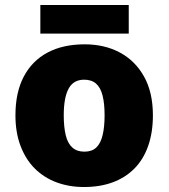

<svg xmlns="http://www.w3.org/2000/svg" viewBox="-20 -741 677 771"><path d="M594 -278Q594 -209 575 -155Q556 -101 520 -64.5Q484 -28 433 -9Q382 10 317 10Q257 10 206.5 -9Q156 -28 119.5 -64.5Q83 -101 62.5 -155Q42 -209 42 -278Q42 -370 75.5 -433.5Q109 -497 171 -530Q233 -563 320 -563Q400 -563 461.5 -530Q523 -497 558.5 -433.5Q594 -370 594 -278ZM236 -278Q236 -231 244 -198Q252 -165 270.5 -148.5Q289 -132 319 -132Q349 -132 366.5 -148.5Q384 -165 392 -198Q400 -231 400 -278Q400 -325 392 -357Q384 -389 366 -405Q348 -421 318 -421Q275 -421 255.5 -385Q236 -349 236 -278ZM497 -721V-606H142V-721Z"/></svg>

Font: Noto Sans Armenian Black
Style: Regular
Weight: 900
Version: Version 2.007